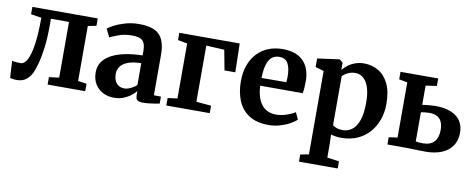

<svg xmlns="http://www.w3.org/2000/svg" viewBox="-67 -879 3547 1434"><g transform="rotate(10 1706.0 -162.5)"><path d="M59.5 6.5Q44.5 6.5 32 4.5Q19.5 2.5 11 -0.5L3.5 -128.5Q14 -126 32.8 -124.2Q51.5 -122.5 67.5 -122.5Q98 -122.5 119 -163.5Q140 -204.5 151.2 -284.8Q162.5 -365 162.5 -483.5L82.5 -495.5V-551.5H578.5V-495.5L515 -483V-66L580.5 -56.5V0H295.5V-56.5L371.5 -66V-488.5H234.5V-440Q234.5 -340 225 -267Q215.5 -194 202 -145.5Q188.5 -97 176 -70Q159.5 -36.5 132.5 -15Q105.5 6.5 59.5 6.5Z M799 11Q754 11 716.2 -8Q678.5 -27 655.8 -63.8Q633 -100.5 633 -154Q633 -201.5 658.5 -236Q684 -270.5 728.8 -292.5Q773.5 -314.5 832 -325.5Q890.5 -336.5 956.5 -337.5V-365.5Q956.5 -403 948.2 -426Q940 -449 917.8 -459.8Q895.5 -470.5 853.5 -470.5Q796.5 -470.5 753.8 -454.5Q711 -438.5 687 -427L657 -488.5Q669.5 -499 703.2 -517Q737 -535 785.8 -549.5Q834.5 -564 891.5 -564Q966.5 -564 1010 -542.5Q1053.5 -521 1072.2 -476.8Q1091 -432.5 1091 -364V-59L1144.5 -58.5V-5.5Q1133 -3 1111.8 0.5Q1090.5 4 1066.5 6.8Q1042.5 9.5 1022.5 9.5Q988.5 9.5 976.2 -0.2Q964 -10 964 -40.5V-68.5Q952 -53 928.8 -34.5Q905.5 -16 872.8 -2.5Q840 11 799 11ZM864.5 -71Q885.5 -71 911.8 -83.2Q938 -95.5 956.5 -113.5V-278.5Q895.5 -278 857 -263.2Q818.5 -248.5 800.5 -223.8Q782.5 -199 782.5 -169Q782.5 -137 792.8 -115Q803 -93 821.5 -82Q840 -71 864.5 -71Z M1195.5 0V-56.5L1268.5 -66.5V-483L1197 -496.5V-551.5H1655L1660 -333.5H1578L1549.5 -485.5L1412 -492.5V-66.5L1525 -56.5V0Z M1972.5 11Q1882 11 1824.5 -25.5Q1767 -62 1739.8 -126.8Q1712.5 -191.5 1712.5 -275.5Q1712.5 -343.5 1732 -397.2Q1751.5 -451 1787 -488.8Q1822.5 -526.5 1871.5 -546.2Q1920.5 -566 1980 -566Q2081 -566 2134.5 -513.5Q2188 -461 2190 -366Q2190 -333 2188.2 -309.2Q2186.5 -285.5 2182.5 -267.5H1860.5Q1862.5 -222.5 1873 -187Q1883.5 -151.5 1902.8 -126.5Q1922 -101.5 1949.5 -88.5Q1977 -75.5 2013.5 -75.5Q2053.5 -75.5 2094.2 -89.5Q2135 -103.5 2157.5 -119L2181.5 -67Q2165.5 -50 2133.2 -32Q2101 -14 2059 -1.5Q2017 11 1972.5 11ZM1860 -326 2048.5 -327Q2049.5 -337 2050 -348.5Q2050.5 -360 2050.5 -370.5Q2050.5 -431 2031.5 -467.8Q2012.5 -504.5 1964.5 -504.5Q1943 -504.5 1924.5 -496Q1906 -487.5 1892 -467.8Q1878 -448 1869.8 -413.2Q1861.5 -378.5 1860 -326Z M2244 241V187L2308 174.5V-458L2244 -476.5V-541.5L2408.5 -564H2412L2436.5 -544.5V-489Q2450.5 -506.5 2473.8 -524.5Q2497 -542.5 2528.2 -554.2Q2559.5 -566 2596.5 -566Q2655.5 -566 2704.5 -538Q2753.5 -510 2783 -450.5Q2812.5 -391 2812.5 -295Q2812.5 -233 2793.2 -177.8Q2774 -122.5 2736.8 -79.8Q2699.5 -37 2645.5 -13Q2591.5 11 2522 11Q2501.5 11 2479.5 7.5Q2457.5 4 2445 -0.5L2447.5 80.5V174.5L2538 187V241ZM2524 -47.5Q2562.5 -47.5 2593.8 -70.5Q2625 -93.5 2643.5 -144.2Q2662 -195 2662 -278.5Q2662 -333.5 2653 -372.5Q2644 -411.5 2627.8 -436.2Q2611.5 -461 2590.2 -472.8Q2569 -484.5 2544 -484.5Q2522 -484.5 2503 -478Q2484 -471.5 2469.8 -461.8Q2455.5 -452 2447.5 -442.5V-73Q2455 -63.5 2475.8 -55.5Q2496.5 -47.5 2524 -47.5Z M2872.5 0V-55L2938 -64V-482.5L2874.5 -494.5V-551.5H3160.5V-494.5L3077 -482.5V-336.5Q3089 -338.5 3105 -340.5Q3121 -342.5 3140.2 -344Q3159.5 -345.5 3179 -345.5Q3244 -345.5 3291.8 -327Q3339.5 -308.5 3365.5 -271.5Q3391.5 -234.5 3391.5 -179.5Q3391.5 -121.5 3363.8 -80.5Q3336 -39.5 3284.2 -18Q3232.5 3.5 3161.5 3.5Q3151.5 3.5 3130.2 3Q3109 2.5 3083.8 1.8Q3058.5 1 3036 0.5Q3013.5 0 3001 0ZM3130 -54.5Q3190 -54.5 3217.8 -86.8Q3245.5 -119 3245.5 -175.5Q3245.5 -232 3218.8 -259.5Q3192 -287 3142.5 -287Q3125 -287 3107.2 -285Q3089.5 -283 3077 -280.5V-59Q3087 -57 3101.2 -55.8Q3115.5 -54.5 3130 -54.5Z"/></g></svg>

Font: Merriweather 28pt
Style: Bold
Weight: 700
Version: Version 2.100